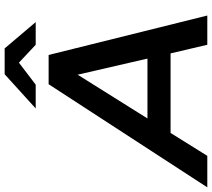

<svg xmlns="http://www.w3.org/2000/svg" viewBox="-122 -870 934 847"><g transform="rotate(-90 345.5 -447.0)"><path d="M-58 0 397 -700H526L700 0H571L533 -162H182L81 0ZM246 -264H510L439 -572ZM290 -757 441 -894H555L671 -757H571L492 -831L395 -757Z"/></g></svg>

Font: Montserrat SemiBold
Style: Italic
Weight: 600
Italic angle: -11.3°
Designer: Julieta Ulanovsky
Foundry: Julieta Ulanovsky
Version: Version 9.000; ttfautohint (v1.8.4.7-5d5b)